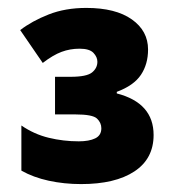

<svg xmlns="http://www.w3.org/2000/svg" viewBox="-20 -873 439 485"><path d="M198 -853Q272 -853 313 -824Q354 -795 354 -748Q354 -711 336 -684Q318 -657 275 -641V-637Q368 -613 368 -532Q368 -472 319.5 -440Q271 -408 185 -408Q142 -408 103 -416.5Q64 -425 34 -442V-556Q66 -534 103 -525Q140 -516 179 -516Q205 -516 220.5 -523.5Q236 -531 236 -549Q236 -563 225 -573.5Q214 -584 170 -584H119V-679H158Q199 -679 212.5 -690Q226 -701 226 -717Q226 -729 216 -739.5Q206 -750 181 -750Q157 -750 135.5 -742Q114 -734 88 -714L31 -797Q61 -820 103 -836.5Q145 -853 198 -853Z"/></svg>

Font: Noto Sans Black
Style: Regular
Weight: 900
Designer: Monotype Design Team
Foundry: Monotype Imaging Inc.
Version: Version 2.007